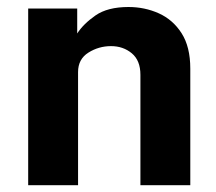

<svg xmlns="http://www.w3.org/2000/svg" viewBox="-20 -542 633 562"><path d="M62.5 0V-517H206V-444Q224 -472 259.5 -496.8Q295 -521.5 356 -521.5Q403.5 -521.5 444.8 -503Q486 -484.5 511.5 -444.8Q537 -405 537 -341V0H391V-323Q391 -365 365.8 -386Q340.5 -407 305 -407Q269 -407 238.8 -388Q208.5 -369 208.5 -331V0Z"/></svg>

Font: Public Sans
Style: Bold
Weight: 700
Designer: The Public Sans project authors (U.S. Web Design System). Libre Franklin designed by Pablo Impallari and Rodrigo Fuenzal
Version: Version 1.008; ttfautohint (v1.8.1) -l 8 -r 50 -G 200 -x 14 